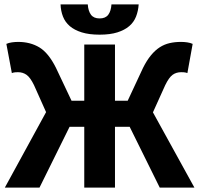

<svg xmlns="http://www.w3.org/2000/svg" viewBox="-20 -855 908 875"><path d="M2 0 190 -344 135 -467Q118 -502 101 -514Q84 -526 62 -526Q57 -526 49.5 -525.5Q42 -525 34 -522L9 -655Q20 -660 34.5 -662Q49 -664 63 -664Q118 -664 159.5 -639Q201 -614 235 -546L306 -396H364V-652H504V-396H562L632 -546Q649 -580 668 -603Q687 -626 708 -639.5Q729 -653 753 -658.5Q777 -664 805 -664Q819 -664 833 -662Q847 -660 858 -655L834 -522Q826 -525 818.5 -525.5Q811 -526 806 -526Q783 -526 766.5 -514Q750 -502 733 -467L677 -343L866 0H708L571 -277H504V0H364V-277H297L160 0ZM434 -697Q386 -697 352.5 -707.5Q319 -718 298 -736Q277 -754 267 -779.5Q257 -805 256 -835H380Q382 -805 394.5 -788Q407 -771 434 -771Q461 -771 473.5 -788Q486 -805 488 -835H612Q610 -805 600 -779.5Q590 -754 569 -736Q548 -718 515 -707.5Q482 -697 434 -697Z"/></svg>

Font: Giro Regular
Style: Bold
Weight: 700
Designer: Paul D. Hunt
Foundry: Adobe Systems Incorporated
Version: Version 1.000;PS 1.0;hotconv 1.0.88;makeotf.lib2.5.647800